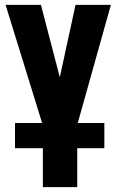

<svg xmlns="http://www.w3.org/2000/svg" viewBox="-20 -598 488 793"><path d="M42 14V-90H411V14ZM157 175V-80L3 -578H149L227 -279L292 -578H438L299 -82V175Z"/></svg>

Font: Oswald
Style: Bold
Weight: 700
Designer: Vernon Adams
Foundry: Vernon Adams
Version: Version 4.103;gftools[0.9.33.dev8+g029e19f]